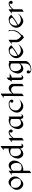

<svg xmlns="http://www.w3.org/2000/svg" viewBox="2271 -2958 916 5498"><g transform="rotate(-90 2729.0 -209.0)"><path d="M158.2 -345.2C196.8 -355 216.8 -356.9 229 -356.9C250 -356.9 270 -353 286.1 -340.8C327.1 -313 368.2 -270 368.2 -193.8C368.2 -152.8 358.9 -125 337.9 -96.2C332 -87.9 319.8 -81.1 310.1 -78.1C285.2 -71.8 261.2 -66.9 236.8 -66.9C216.8 -66.9 198.2 -70.8 181.2 -83C140.1 -109.9 99.1 -151.9 99.1 -228C99.1 -270 107.9 -300.8 129.9 -330.1C136.2 -337.9 147 -342.8 158.2 -345.2ZM383.8 -124C398.9 -142.1 413.1 -163.1 418 -183.1C421.9 -200.2 424.8 -219.2 424.8 -238.8C424.8 -293 404.8 -354 340.8 -396C312 -415 286.1 -421.9 262.2 -421.9C240.2 -421.9 214.8 -418.9 164.1 -381.8C134.8 -361.8 92.8 -314 84 -303.2C68.8 -282.2 55.2 -261.2 48.8 -240.2C44.9 -223.1 42 -205.1 42 -185.1C42 -130.9 62 -69.8 126 -27.8C154.8 -7.8 181.2 0 205.1 0C248 0 280.8 -25.9 303.2 -41C335.9 -64.9 377.9 -117.2 383.8 -124Z M628.9 -334C651.9 -350.1 684.6 -354 700.7 -354C724.6 -354 747.6 -348.1 763.7 -330.1C792.5 -298.8 813.5 -254.9 813.5 -194.8C813.5 -183.1 812.5 -168.9 810.5 -155.8C804.7 -112.8 782.7 -80.1 763.7 -68.8C732.9 -53.2 702.6 -46.9 678.7 -46.9C651.9 -46.9 628.9 -54.2 613.8 -62C600.6 -68.8 591.8 -83 589.8 -100.1V-296.9C599.6 -310.1 617.7 -326.2 628.9 -334ZM589.8 168.9V-5.9C596.7 -3.9 605.5 0 628.9 0C649.9 0 668.5 -3.9 721.7 -22C816.9 -54.2 860.8 -158.2 872.6 -203.1C877.4 -227.1 880.9 -247.1 880.9 -265.1C880.9 -309.1 864.7 -337.9 843.8 -367.2C817.9 -402.8 783.7 -418 745.6 -418C706.5 -418 663.6 -400.9 623.5 -362.8C613.8 -354 600.6 -340.8 589.8 -329.1V-381.8C589.8 -411.1 588.9 -418 585.4 -418C581.5 -418 577.6 -415 568.8 -407.2C563.5 -402.8 553.7 -400.9 553.7 -400.9C553.7 -400.9 532.7 -380.9 512.7 -363.8C492.7 -346.2 465.8 -338.9 465.8 -334C465.8 -331.1 476.6 -327.1 479.5 -327.1C483.9 -327.1 484.9 -333 484.9 -333H521.5V229C532.7 210 589.8 200.2 589.8 168.9Z M1055.7 -351.1C1069.3 -357.9 1102.5 -374 1140.6 -374C1167.5 -374 1189.5 -367.2 1206.5 -357.9C1214.4 -353 1222.7 -345.2 1226.6 -334V-120.1C1215.3 -106.9 1200.7 -92.8 1190.4 -86.9C1177.2 -77.1 1147.5 -65.9 1118.7 -65.9C1095.7 -65.9 1072.3 -73.2 1054.7 -90.8C1026.4 -121.1 1005.4 -165 1005.4 -225.1C1005.4 -236.8 1006.3 -251 1008.3 -265.1C1014.6 -307.1 1036.6 -340.8 1055.7 -351.1ZM1293.5 -647C1290.5 -647 1286.6 -647 1276.4 -639.2C1271.5 -633.8 1260.3 -632.8 1260.3 -632.8L1220.7 -595.2C1202.6 -580.1 1173.3 -570.8 1172.4 -566.9C1172.4 -562 1184.6 -559.1 1188.5 -559.1C1190.4 -559.1 1192.4 -563 1192.4 -563H1226.6V-415C1214.4 -418 1204.6 -418 1190.4 -418C1169.4 -418 1150.4 -416 1097.7 -397.9C1003.4 -367.2 958.5 -263.2 947.3 -216.8C941.4 -192.9 938.5 -172.9 938.5 -154.8C938.5 -110.8 954.6 -83 975.6 -53.2C1001.5 -18.1 1035.6 0 1073.2 0C1112.3 0 1155.3 -19 1195.3 -57.1C1204.6 -64.9 1215.3 -76.2 1226.6 -87.9C1226.6 -20 1259.3 0 1295.4 0C1333.5 0 1360.4 -32.2 1360.4 -53.2C1360.4 -62 1356.4 -64.9 1355.5 -64.9C1356.4 -61 1335.4 -40 1320.3 -40C1304.7 -40 1297.4 -64 1297.4 -84V-633.8C1297.4 -646 1296.4 -647 1293.5 -647Z M1689 -418C1662.1 -418 1622.1 -411.1 1564 -356C1554.2 -346.2 1541 -331.1 1528.3 -316.9V-394C1528.3 -405.8 1526.4 -418 1523.4 -418C1518.1 -418 1512.2 -412.1 1507.3 -408.2C1501 -402.8 1491.2 -402.8 1491.2 -402.8C1491.2 -402.8 1470.2 -381.8 1449.2 -363.8C1432.1 -349.1 1403.3 -339.8 1403.3 -335.9C1403.3 -332 1414.1 -328.1 1418 -328.1C1421.4 -328.1 1422.4 -333 1422.4 -333H1458V15.1C1469.2 -3.9 1528.3 -17.1 1528.3 -44.9V-284.2C1537.1 -297.9 1560.1 -314.9 1569.3 -327.1C1599.1 -362.8 1649.4 -392.1 1684.1 -392.1C1692.4 -392.1 1699.2 -391.1 1705.1 -387.2C1690.4 -379.9 1680.2 -365.2 1680.2 -348.1C1680.2 -323.2 1700.2 -303.2 1725.1 -303.2C1749 -303.2 1768.1 -321.8 1771 -346.2C1772 -348.1 1772 -349.1 1772 -351.1C1772 -356.9 1770 -366.2 1763.2 -376C1741.2 -413.1 1723.1 -418 1689 -418Z M2135.7 -418C2133.8 -418 2128.9 -416 2119.6 -409.2C2115.7 -404.8 2100.6 -399.9 2093.8 -397.9C2082.5 -415 2064 -418 2040.5 -418C2002 -418 1981 -411.1 1940.9 -397.9C1846.7 -367.2 1801.8 -262.2 1790.5 -216.8C1784.7 -192.9 1781.7 -172.9 1781.7 -154.8C1781.7 -110.8 1797.9 -83 1818.8 -53.2C1844.7 -18.1 1878.9 0 1916.5 0C1955.6 0 1998.5 -19 2038.6 -57.1C2047.9 -64.9 2058.6 -76.2 2069.8 -87.9V-84C2069.8 -20 2102.5 0 2138.7 0C2176.8 0 2203.6 -32.2 2203.6 -53.2C2203.6 -62 2199.7 -64.9 2198.7 -64.9C2199.7 -61 2178.7 -39.1 2163.6 -39.1C2147.9 -39.1 2140.6 -64 2140.6 -84V-393.1C2140.6 -405.8 2139.6 -418 2135.7 -418ZM2070.8 -334V-120.1C2059.6 -106.9 2043.9 -92.8 2033.7 -86.9C2020.5 -77.1 1990.7 -65.9 1961.9 -65.9C1939 -65.9 1915.5 -71.8 1897.9 -90.8C1869.6 -121.1 1848.6 -165 1848.6 -225.1C1848.6 -236.8 1849.6 -250 1851.6 -265.1C1857.9 -307.1 1879.9 -340.8 1898.9 -351.1C1914.6 -358.9 1945.8 -374 1984.9 -374C2010.7 -374 2032.7 -367.2 2049.8 -357.9C2057.6 -353 2066.9 -345.2 2070.8 -334Z M2517.6 -395C2538.6 -392.1 2560.5 -387.2 2573.2 -371.1C2552.2 -366.2 2537.6 -349.1 2537.6 -327.1C2537.6 -303.2 2557.6 -284.2 2581.5 -284.2C2606.4 -284.2 2626.5 -303.2 2626.5 -327.1C2626.5 -335 2622.6 -351.1 2619.6 -356.9C2603.5 -394 2557.6 -418 2513.2 -418C2463.4 -418 2427.2 -414.1 2382.3 -391.1C2323.2 -361.8 2278.3 -298.8 2261.2 -236.8C2256.3 -220.2 2253.4 -201.2 2253.4 -181.2C2253.4 -127 2275.4 -66.9 2347.7 -24.9C2379.4 -5.9 2410.6 0 2436.5 0C2484.4 0 2522.5 -22.9 2546.4 -39.1C2583.5 -62 2641.6 -121.1 2636.2 -121.1C2636.2 -121.1 2604.5 -85.9 2552.2 -75.2C2526.4 -68.8 2498.5 -64 2472.7 -64C2449.2 -64 2428.2 -67.9 2409.7 -80.1C2369.6 -104 2318.4 -141.1 2318.4 -200.2C2318.4 -208 2317.4 -216.8 2317.4 -225.1C2317.4 -270 2329.6 -303.2 2354.5 -336.9C2368.7 -356.9 2393.6 -372.1 2418.5 -380.9C2435.5 -389.2 2453.6 -392.1 2466.3 -394C2480.5 -396 2488.3 -396 2496.6 -396C2503.4 -396 2509.3 -396 2517.6 -395Z M2793 -647C2790 -647 2787.1 -646 2776.4 -637.2C2771 -631.8 2761.2 -630.9 2761.2 -630.9C2761.2 -630.9 2740.2 -609.9 2720.2 -594.2C2702.1 -578.1 2673.3 -567.9 2673.3 -564C2673.3 -560.1 2684.1 -557.1 2687 -557.1C2691.4 -557.1 2692.4 -562 2692.4 -562H2729C2729 -562 2727.1 1 2727.1 16.1C2738.3 -3.9 2796.4 -17.1 2796.4 -43.9C2796.4 -43.9 2797.4 -237.8 2797.4 -284.2C2807.1 -297.9 2827.1 -317.9 2840.3 -327.1C2854 -335.9 2883.3 -348.1 2913.1 -348.1C2936 -348.1 2959 -340.8 2976.1 -321.8C2988.3 -311 3009.3 -295.9 3009.3 -250V16.1C3019 -2 3076.2 -14.2 3076.2 -43.9V-304.2C3076.2 -333 3063 -350.1 3056.2 -359.9C3030.3 -396 2994.1 -418 2956.1 -418C2916 -418 2876 -395 2835 -356C2825.2 -346.2 2810.1 -331.1 2797.4 -316.9V-623C2797.4 -636.2 2797.4 -647 2793 -647Z M3251 -476.1C3247.1 -476.1 3243.2 -473.1 3235.4 -464.8C3229 -460 3188 -422.9 3188 -422.9V-390.1H3182.1C3167 -371.1 3158.2 -352.1 3129.4 -333H3188V-83C3188 -19 3220.2 0 3255.4 0C3293 0 3321.3 -30.8 3321.3 -51.8C3321.3 -62 3316.4 -64 3316.4 -64C3316.4 -60.1 3295.4 -38.1 3280.3 -38.1C3264.2 -38.1 3256.3 -62 3256.3 -83V-333C3323.2 -333 3337.4 -375 3373 -390.1H3256.3V-449.2C3256.3 -461.9 3255.4 -476.1 3251 -476.1Z M3728 -418C3722.2 -418 3715.8 -411.1 3710.9 -407.2C3707 -403.8 3691.9 -398.9 3686 -396C3679.2 -404.8 3669.9 -418 3625 -418C3604 -418 3585 -414.1 3532.2 -396C3438 -365.2 3393.1 -261.2 3381.8 -214.8C3376 -190.9 3373 -170.9 3373 -152.8C3373 -109.9 3389.2 -81.1 3410.2 -50.8C3436 -16.1 3470.2 0 3507.8 0C3546.9 0 3589.8 -17.1 3630.9 -56.2C3639.2 -64 3649.9 -75.2 3660.2 -85.9V36.1C3660.2 82 3649.9 116.2 3637.2 141.1C3630.9 152.8 3619.1 167 3606 175.8C3590.8 187 3551.3 202.1 3534.2 206.1C3522.9 208 3505.9 212.9 3488.3 212.9C3465.8 212.9 3443.8 207 3427.2 185.1C3447.3 181.2 3462.9 163.1 3462.9 141.1C3462.9 117.2 3442.9 97.2 3418 97.2C3394 97.2 3374 117.2 3374 141.1C3374 148.9 3377 165 3380.9 170.9C3396 208 3435.1 229 3489.3 229C3544.9 229 3596.2 210 3620.1 199.2C3672.9 172.9 3731 120.1 3731 68.8V-395C3731 -405.8 3731 -418 3728 -418ZM3491.2 -349.1C3504.9 -356.9 3537.1 -372.1 3575.2 -372.1C3603 -372.1 3624 -365.2 3641.1 -356C3649.9 -352.1 3656.2 -342.8 3660.2 -333V-118.2C3649.9 -105 3636.2 -91.8 3626 -85C3611.8 -75.2 3582 -64 3553.2 -64C3530.3 -64 3506.8 -69.8 3489.3 -88.9C3460.9 -120.1 3439.9 -163.1 3439.9 -223.1C3439.9 -235.8 3440.9 -249 3442.9 -263.2C3449.2 -305.2 3471.2 -338.9 3491.2 -349.1Z M4100.1 -311C4022 -246.1 3977.1 -219.2 3881.8 -168.9C3876 -185.1 3874 -204.1 3874 -225.1C3874 -271 3886.2 -303.2 3911.1 -337.9C3922.9 -354 3940.9 -370.1 3960.9 -378.9C3982.9 -389.2 4006.8 -390.1 4021 -390.1C4040 -390.1 4061 -380.9 4074.2 -369.1C4090.8 -354 4100.1 -329.1 4100.1 -311ZM4183.1 -342.8C4157.2 -383.8 4109.9 -418 4064 -418C4020 -418 3980 -413.1 3934.1 -389.2C3874 -353 3812 -287.1 3812 -195.8C3812 -139.2 3840.8 -70.8 3918.9 -24.9C3945.8 -9.8 3972.2 0 3996.1 0C4057.1 0 4106 -41 4132.8 -59.1C4170.9 -83 4229 -158.2 4225.1 -158.2C4225.1 -158.2 4187 -118.2 4141.1 -95.2C4109.9 -80.1 4071.8 -69.8 4037.1 -69.8C4017.1 -69.8 3998 -73.2 3981.9 -80.1C3950.2 -92.8 3915 -111.8 3895 -148.9C3999 -200.2 4091.8 -268.1 4183.1 -342.8Z M4334.5 -420.9C4330.6 -420.9 4328.6 -418.9 4317.9 -411.1C4312.5 -405.8 4302.7 -404.8 4302.7 -404.8L4261.7 -367.2C4243.7 -352.1 4214.8 -342.8 4214.8 -337.9C4214.8 -334 4225.6 -331.1 4228.5 -331.1C4232.9 -331.1 4233.9 -335 4233.9 -335H4270.5V-172.9C4270.5 -82 4394.5 8.8 4407.7 20C4418.9 1 4476.6 -9.8 4476.6 -38.1C4476.6 -68.8 4540.5 -96.2 4582.5 -168C4609.9 -215.8 4615.7 -276.9 4615.7 -329.1C4615.7 -366.2 4613.8 -398.9 4613.8 -418C4607.9 -418.9 4594.7 -418 4585.9 -418C4580.6 -418 4576.7 -419.9 4576.7 -418C4576.7 -417 4577.6 -414.1 4579.6 -412.1C4592.8 -397.9 4597.7 -372.1 4597.7 -340.8C4597.7 -288.1 4581.5 -220.2 4557.6 -180.2C4532.7 -134.8 4482.9 -90.8 4441.9 -61C4398.9 -91.8 4338.9 -149.9 4338.9 -210V-403.8C4338.9 -418 4338.9 -420.9 4334.5 -420.9Z M4971.7 -311C4893.6 -246.1 4848.6 -219.2 4753.4 -168.9C4747.6 -185.1 4745.6 -204.1 4745.6 -225.1C4745.6 -271 4757.8 -303.2 4782.7 -337.9C4794.4 -354 4812.5 -370.1 4832.5 -378.9C4854.5 -389.2 4878.4 -390.1 4892.6 -390.1C4911.6 -390.1 4932.6 -380.9 4945.8 -369.1C4962.4 -354 4971.7 -329.1 4971.7 -311ZM5054.7 -342.8C5028.8 -383.8 4981.4 -418 4935.5 -418C4891.6 -418 4851.6 -413.1 4805.7 -389.2C4745.6 -353 4683.6 -287.1 4683.6 -195.8C4683.6 -139.2 4712.4 -70.8 4790.5 -24.9C4817.4 -9.8 4843.8 0 4867.7 0C4928.7 0 4977.5 -41 5004.4 -59.1C5042.5 -83 5100.6 -158.2 5096.7 -158.2C5096.7 -158.2 5058.6 -118.2 5012.7 -95.2C4981.4 -80.1 4943.4 -69.8 4908.7 -69.8C4888.7 -69.8 4869.6 -73.2 4853.5 -80.1C4821.8 -92.8 4786.6 -111.8 4766.6 -148.9C4870.6 -200.2 4963.4 -268.1 5054.7 -342.8Z M5373 -418C5346.2 -418 5306.2 -411.1 5248 -356C5238.3 -346.2 5225.1 -331.1 5212.4 -316.9V-394C5212.4 -405.8 5210.4 -418 5207.5 -418C5202.1 -418 5196.3 -412.1 5191.4 -408.2C5185.1 -402.8 5175.3 -402.8 5175.3 -402.8C5175.3 -402.8 5154.3 -381.8 5133.3 -363.8C5116.2 -349.1 5087.4 -339.8 5087.4 -335.9C5087.4 -332 5098.1 -328.1 5102.1 -328.1C5105.5 -328.1 5106.4 -333 5106.4 -333H5142.1V15.1C5153.3 -3.9 5212.4 -17.1 5212.4 -44.9V-284.2C5221.2 -297.9 5244.1 -314.9 5253.4 -327.1C5283.2 -362.8 5333.5 -392.1 5368.2 -392.1C5376.5 -392.1 5383.3 -391.1 5389.2 -387.2C5374.5 -379.9 5364.3 -365.2 5364.3 -348.1C5364.3 -323.2 5384.3 -303.2 5409.2 -303.2C5433.1 -303.2 5452.1 -321.8 5455.1 -346.2C5456.1 -348.1 5456.1 -349.1 5456.1 -351.1C5456.1 -356.9 5454.1 -366.2 5447.3 -376C5425.3 -413.1 5407.2 -418 5373 -418Z"/></g></svg>

Font: Pierce
Style: Roman
Weight: 500
Version: Version 0.2.0